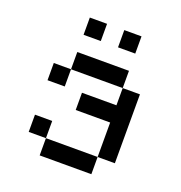

<svg xmlns="http://www.w3.org/2000/svg" viewBox="-131 -839 898 952"><g transform="rotate(20 318.0 -363.5)"><path d="M90.9 -454.5V-363.6H181.8V-454.5ZM454.5 -272.7V-90.9H545.5V-454.5H454.5V-363.6H272.7V-272.7ZM90.9 -181.8V-90.9H181.8V-181.8ZM181.8 -90.9V0H454.5V-90.9ZM181.8 -545.5V-454.5H454.5V-545.5ZM181.8 -727.3V-636.4H272.7V-727.3ZM363.6 -727.3V-636.4H454.5V-727.3Z"/></g></svg>

Font: Departure Mono
Style: Regular
Weight: 400
Monospace: yes
Designer: Helena Zhang
Version: Version 1.500;Glyphs 3.3.1 (3343)